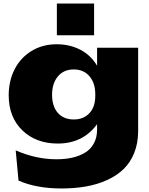

<svg xmlns="http://www.w3.org/2000/svg" viewBox="-20 -839 852 1098"><path d="M29.8 -293.9Q29.8 -376.5 63.5 -442.6Q97.2 -508.8 160.2 -547.4Q223.1 -585.9 304.2 -585.9Q379.9 -585.9 440.4 -554Q501 -522 535.2 -462.9V-565.9H770V-86.9Q769.5 -19 747.6 35.6Q725.6 90.3 686.8 127.9Q647.9 165.5 592.5 190.7Q537.1 215.8 472.4 227.3Q407.7 238.8 332 238.8Q188.5 238.8 85.9 193.8L69.8 21Q186 71.8 303.2 71.8Q353 71.8 393.8 62.5Q434.6 53.2 466.8 33.7Q499 14.2 517.1 -19.5Q535.2 -53.2 535.2 -98.1V-128.9Q454.6 -18.1 310.1 -18.1Q186 -18.1 107.9 -93.5Q29.8 -168.9 29.8 -293.9ZM401.9 -155.8Q457.5 -155.8 491.2 -191.7Q524.9 -227.5 524.9 -291V-299.8Q524.9 -364.3 491.5 -403.1Q458 -441.9 401.9 -441.9Q344.7 -441.9 311.3 -402.3Q277.8 -362.8 277.8 -296.9Q277.8 -231 310.8 -193.4Q343.8 -155.8 401.9 -155.8ZM305.2 -818.8H518.1V-637.2H305.2Z"/></svg>

Font: Mattone
Style: Bold
Weight: 700
Width: 6
Designer: Nunzio Mazzaferro
Foundry: Collletttivo
Version: Version 2.000;Glyphs 3.2 (3217)